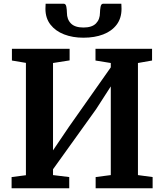

<svg xmlns="http://www.w3.org/2000/svg" viewBox="-20 -1003 875 1023"><path d="M41.8 0V-59.6L118.1 -69.4V-668L43.5 -680.5V-743H350.9V-681.2L262.5 -667.3V-201.9L347.1 -326.9L570.3 -644.1V-667.3L488.8 -680.5V-743H790.2V-680.5L715 -667.3V-70.1L793.2 -59.6V0H489.6V-59.6L570.3 -70.1V-542.7L492.1 -421.3L262.5 -101.1V-70.1L348.9 -59.6V0ZM320.1 -983Q330.8 -983 333.7 -966.2Q336.5 -949.3 336.5 -935.6Q336.5 -899.9 357.8 -878.2Q379 -856.4 424.8 -856.4Q470.2 -856.4 491.5 -878.2Q512.7 -899.9 512.7 -935.6Q512.7 -949.3 515.7 -966.2Q518.8 -983 528.9 -983H626.5Q626.8 -976.6 627.1 -969.8Q627.5 -963 627.5 -956Q627.5 -905.9 601.5 -871.5Q575.5 -837.1 529.8 -819.6Q484.2 -802.1 424.4 -802.1Q367.2 -802.1 321.4 -819.8Q275.5 -837.6 248.8 -872Q222.1 -906.4 222.1 -956Q222.1 -963 222.6 -969.8Q223.1 -976.6 223.1 -983Z"/></svg>

Font: Merriweather 7pt Light
Style: Regular
Weight: 300
Designer: Eben Sorkin
Foundry: Eben Sorkin
Version: Version 2.200;gftools[0.9.31]